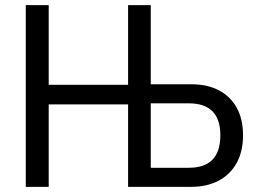

<svg xmlns="http://www.w3.org/2000/svg" viewBox="-20 -725 1008 745"><path d="M80 0V-705H169V-396H477V-705H565V-398H722Q785 -398 829.5 -374.5Q874 -351 898.5 -307Q923 -263 923 -200Q923 -138 898.5 -93Q874 -48 828.5 -24Q783 0 721 0H477V-320H169V0ZM565 -74H712Q774 -74 804.5 -105.5Q835 -137 835 -200Q835 -262 804.5 -293Q774 -324 713 -324H565Z"/></svg>

Font: Nunito Sans 10pt Condensed Medium
Style: Regular
Weight: 500
Width: 3
Designer: Vernon Adams
Foundry: Vernon Adams
Version: Version 3.101;gftools[0.9.27]